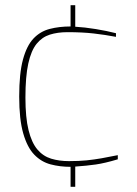

<svg xmlns="http://www.w3.org/2000/svg" viewBox="-20 -638 528 740"><path d="M252 82V5Q211 5 175 -4.5Q139 -14 112 -42Q85 -70 69.5 -124Q54 -178 54 -266Q54 -355 68.5 -408.5Q83 -462 109 -489.5Q135 -517 171.5 -526.5Q208 -536 252 -536V-618H270V-535Q306 -533 349 -526Q392 -519 427 -510V-496Q385 -504 341 -509Q297 -514 240 -514Q202 -514 172 -504.5Q142 -495 121 -469Q100 -443 89 -393Q78 -343 78 -262Q78 -185 90 -136.5Q102 -88 124 -62Q146 -36 177 -26.5Q208 -17 246 -17Q285 -17 314 -20Q343 -23 371.5 -28Q400 -33 434 -40V-24Q384 -9 349 -4Q314 1 270 4V82Z"/></svg>

Font: Exo Thin Thin
Style: Regular
Weight: 250
Version: Version 2.000